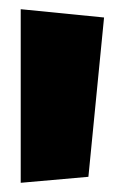

<svg xmlns="http://www.w3.org/2000/svg" viewBox="-20 -421 268 417"><path d="M25 -401V-24L172 -37L206 -383Z"/></svg>

Font: Super Mario
Style: Regular
Weight: 400
Version: Version 1.0